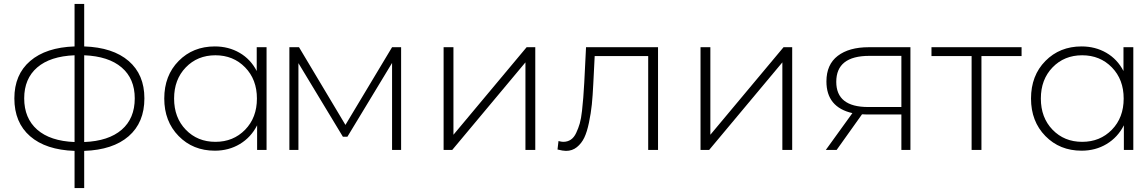

<svg xmlns="http://www.w3.org/2000/svg" viewBox="-20 -762 5789 976"><path d="M714 -262Q714 -139 634 -69.5Q554 0 408 5V194H359V5Q213 0 133 -69.5Q53 -139 53 -262Q53 -383 133.5 -452Q214 -521 359 -526V-742H408V-526Q554 -521 634 -452Q714 -383 714 -262ZM103 -262Q103 -161 169 -103Q235 -45 359 -40V-481Q235 -476 169 -419Q103 -362 103 -262ZM408 -40Q532 -45 598.5 -102.5Q665 -160 665 -262Q665 -362 598.5 -419Q532 -476 408 -481Z M1285 -522H1335V0H1287V-125Q1256 -64 1199.5 -30Q1143 4 1072 4Q961 4 888 -70.5Q815 -145 815 -261Q815 -378 888 -452Q961 -526 1072 -526Q1142 -526 1198 -493.5Q1254 -461 1285 -401ZM924.5 -102.5Q984 -41 1075 -41Q1166 -41 1226 -102.5Q1286 -164 1286 -261Q1286 -358 1226 -419.5Q1166 -481 1075 -481Q984 -481 924.5 -419.5Q865 -358 865 -261Q865 -164 924.5 -102.5Z M1973 -522H2019V0H1973V-442L1746 -67H1723L1497 -441V0H1451V-522H1500L1736 -127Z M2235 0V-522H2285V-77L2657 -522H2701V0H2651V-445L2279 0Z M2959 -522H3325V0H3275V-477H3003L2996 -338Q2993 -275 2988.5 -231Q2984 -187 2974 -139Q2964 -91 2950 -62Q2936 -33 2912.5 -14Q2889 5 2857 5Q2842 5 2814 -2L2819 -45Q2835 -41 2843 -41Q2865 -41 2881.5 -52Q2898 -63 2909 -86.5Q2920 -110 2927 -134Q2934 -158 2938.5 -198Q2943 -238 2945 -266Q2947 -294 2950 -342Z M3541 0V-522H3591V-77L3963 -522H4007V0H3957V-445L3585 0Z M4396 -522H4608V0H4562V-180H4388Q4370 -180 4362 -181L4233 0H4178L4313 -187Q4181 -217 4181 -348Q4181 -434 4238.5 -478Q4296 -522 4396 -522ZM4231 -346Q4231 -218 4393 -218H4562V-478H4399Q4231 -478 4231 -346Z M5173 -522V-477H4969V0H4919V-477H4715V-522Z M5691 -522H5741V0H5693V-125Q5662 -64 5605.5 -30Q5549 4 5478 4Q5367 4 5294 -70.5Q5221 -145 5221 -261Q5221 -378 5294 -452Q5367 -526 5478 -526Q5548 -526 5604 -493.5Q5660 -461 5691 -401ZM5330.5 -102.5Q5390 -41 5481 -41Q5572 -41 5632 -102.5Q5692 -164 5692 -261Q5692 -358 5632 -419.5Q5572 -481 5481 -481Q5390 -481 5330.5 -419.5Q5271 -358 5271 -261Q5271 -164 5330.5 -102.5Z"/></svg>

Font: mBank Light
Style: Regular
Weight: 300
Designer: Julieta Ulanovsky
Foundry: Julieta Ulanovsky
Version: Version 7.200;PS 007.200;hotconv 1.0.88;makeotf.lib2.5.64775